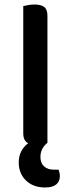

<svg xmlns="http://www.w3.org/2000/svg" viewBox="-20 -634 314 850"><path d="M190 -2Q159 23 159 61Q159 88 175 102.5Q191 117 217 117H239Q245 131 245 146Q245 169 229 182.5Q213 196 180 196Q127 196 95 165Q63 134 63 86Q63 31 105 0Q83 -10 83 -44V-607Q91 -609 104.5 -611.5Q118 -614 133 -614Q162 -614 176 -603Q190 -592 190 -564V-2Z"/></svg>

Font: Baloo Bhaina 2 Medium
Style: Regular
Weight: 500
Designer: Yesha Goshar, Manish Minz, Shuchita Grover and Ek Type
Foundry: Ek Type
Version: Version 1.640;hotconv 1.0.111;makeotfexe 2.5.65597; ttfautoh